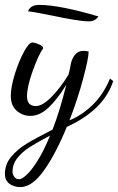

<svg xmlns="http://www.w3.org/2000/svg" viewBox="-40 -482 481 782"><path d="M-20 227Q-20 187 5.5 156.5Q31 126 68 103.5Q105 81 174 46Q204 -31 230 -137Q194 -78 158 -44Q122 -10 84 -10Q52 -10 28 -31Q4 -52 4 -91Q4 -127 20 -179Q36 -231 57 -270Q78 -309 92 -309Q101 -309 118.5 -301.5Q136 -294 136 -286Q116 -257 93 -192.5Q70 -128 70 -90Q70 -50 106 -50Q133 -50 169.5 -87Q206 -124 239 -178Q244 -195 249 -224Q253 -243 265.5 -259Q278 -275 300 -275Q309 -275 321 -272Q321 -245 298.5 -161Q276 -77 243 8Q293 -12 337 -54.5Q381 -97 408 -162L421 -152Q384 -35 232 35Q188 143 139.5 211.5Q91 280 43 280Q16 280 -2 266Q-20 252 -20 227ZM164 70Q111 98 80.5 117.5Q50 137 30.5 162Q11 187 11 218Q11 228 18 238Q25 248 38 248Q49 248 69 229.5Q89 211 114 171Q139 131 164 70ZM175 -418Q96 -434 74 -436Q84 -462 120 -462Q202 -462 361 -415Q347 -395 323 -395Q300 -395 258 -402Q216 -409 175 -418Z"/></svg>

Font: Dancing Script
Style: Regular
Weight: 400
Designer: Pablo Impallari
Foundry: Pablo Impallari
Version: Version 2.000